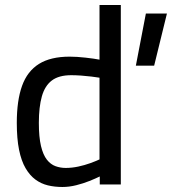

<svg xmlns="http://www.w3.org/2000/svg" viewBox="-20 -736 686 766"><path d="M522 -474 562 -682H646L595 -474ZM229 10Q198 10 171 3.5Q144 -3 121.5 -19.5Q99 -36 82 -65Q65 -94 56 -138.5Q47 -183 47 -246Q47 -335 68 -393.5Q89 -452 135.5 -481Q182 -510 258 -510Q286 -510 321.5 -506Q357 -502 377 -498V-716H462V0H378V-32Q362 -24 337 -14Q312 -4 284 3Q256 10 229 10ZM242 -66Q267 -66 292.5 -71.5Q318 -77 340 -85Q362 -93 377 -100V-426Q365 -428 345 -430.5Q325 -433 303.5 -434.5Q282 -436 264 -436Q215 -436 187 -415Q159 -394 147 -351.5Q135 -309 135 -246Q135 -189 143.5 -153.5Q152 -118 167 -99Q182 -80 201.5 -73Q221 -66 242 -66Z"/></svg>

Font: Cairo Medium
Style: Regular
Weight: 500
Designer: Mohamed Gaber, Accademia di Belle Arti di Urbino
Foundry: Kief Type Foundry, Accademia di Belle Arti di Urbino
Version: Version 3.117